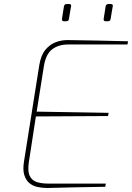

<svg xmlns="http://www.w3.org/2000/svg" viewBox="-20 -932 659 958"><path d="M216 6Q191 6 167.5 1Q144 -4 126.5 -18.5Q109 -33 101 -59.5Q93 -86 100 -128L176 -607Q184 -656 206.5 -683.5Q229 -711 259.5 -722Q290 -733 322 -732Q396 -731 470.5 -729.5Q545 -728 619 -726L616 -710H319Q273 -710 241 -686.5Q209 -663 199 -602L163 -375L522 -369L519 -353L159 -351L124 -123Q117 -77 128.5 -54Q140 -31 164 -23.5Q188 -16 220 -16H508L505 0Q433 1 360.5 2.5Q288 4 216 6ZM507 -826Q497 -826 497 -836Q497 -837 497.5 -839.5Q498 -842 500 -855.5Q502 -869 507 -900Q509 -912 522 -912H533Q543 -912 543 -903Q543 -903 542.5 -899.5Q542 -896 539.5 -883Q537 -870 532 -838Q531 -826 518 -826ZM299 -826Q289 -826 289 -836Q289 -837 289.5 -839.5Q290 -842 292 -855.5Q294 -869 299 -900Q301 -912 314 -912H325Q335 -912 335 -903Q335 -903 334.5 -899.5Q334 -896 331.5 -883Q329 -870 324 -838Q323 -826 310 -826Z"/></svg>

Font: Exo Thin Thin
Style: Italic
Weight: 250
Italic angle: -9°
Version: Version 2.000